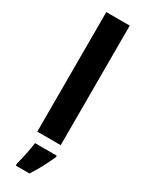

<svg xmlns="http://www.w3.org/2000/svg" viewBox="-252 -798 809 1057"><g transform="rotate(30 152.5 -269.5)"><path d="M227 0H78V-760H227ZM237 71Q222 104 202 142.5Q182 181 156 221H69V208Q77 179 86 136Q95 93 99 61H237Z"/></g></svg>

Font: RS Noto Sans
Style: Bold
Weight: 700
Designer: Monotype Design Team
Foundry: Monotype Imaging Inc.
Version: Version 3.10